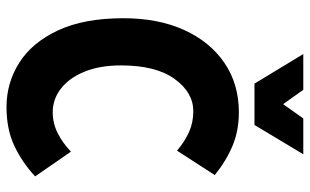

<svg xmlns="http://www.w3.org/2000/svg" viewBox="-201 -739 952 590"><g transform="rotate(90 275.0 -444.0)"><path d="M36 -347Q36 -454 72 -533.5Q108 -613 173 -657.5Q238 -702 325 -702Q381 -702 427 -683Q473 -664 518 -628L443 -512Q416 -535 386.5 -548.5Q357 -562 322 -562Q264 -562 222.5 -504.5Q181 -447 181 -340Q181 -274 200.5 -227Q220 -180 252.5 -155Q285 -130 325 -130Q359 -130 389.5 -145.5Q420 -161 446 -186L522 -76Q479 -36 428 -12Q377 12 309 12Q235 12 173 -27Q111 -66 73.5 -146Q36 -226 36 -347ZM454 -900 364 -750H237L146 -900H256L300 -838L344 -900Z"/></g></svg>

Font: Radio Canada Condensed
Style: Bold
Weight: 700
Width: 3
Designer: Charles Daoud, Etienne Aubert Bonn, Alexandre Saumier Demers, Jacques Le Bailly
Foundry: Radio-Canada
Version: Version 2.104; ttfautohint (v1.8.4.7-5d5b);gftools[0.9.28.de